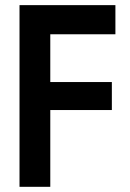

<svg xmlns="http://www.w3.org/2000/svg" viewBox="-20 -720 500 740"><path d="M424.8 -700.2V-587.9H173.8V-403.8H411.1V-295.9H173.8V0H55.2V-700.2Z"/></svg>

Font: TASA Explorer SemiBold
Style: Regular
Weight: 600
Designer: Weizhong Zhang
Foundry: Local Remote
Version: Version 1.000;Glyphs 3.1.2 (3151)